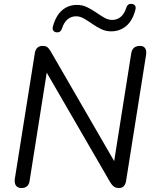

<svg xmlns="http://www.w3.org/2000/svg" viewBox="-20 -944 779 971"><path d="M87.8 6.9Q69.9 6.9 60.9 -5.2Q52 -17.3 54.9 -39.1L156.3 -676Q159.7 -695 169.9 -703.4Q180.1 -711.9 195.1 -711.9Q211.1 -711.9 219.4 -705.6Q227.6 -699.3 235.8 -685.2L574.1 -100.3H552.8L643.6 -673.6Q649.4 -711.9 688.2 -711.9Q706.1 -711.9 714.1 -699.8Q722.1 -687.7 718.7 -666.3L617.8 -30Q612 6.9 581.9 6.9Q565.9 6.9 556.5 0.1Q547 -6.7 538.3 -20.7L200 -604.7H220.8L130 -31.4Q127.6 -12 117.4 -2.5Q107.2 6.9 87.8 6.9ZM265.7 -780.6Q255 -781.6 249.5 -789.2Q244.1 -796.8 247.5 -810.5Q263 -865.8 294.5 -892.5Q326.1 -919.2 369.3 -919.2Q396.8 -919.2 420.6 -907.6Q444.3 -896 465.8 -881.2Q487.3 -866.3 507.3 -854.7Q527.3 -843.2 547.3 -843.2Q571.9 -843.2 590.5 -858.6Q609 -874.1 618.6 -904.5Q622 -915.3 628.6 -920.3Q635.3 -925.2 646.5 -924.2Q657.8 -923.2 663 -915.6Q668.1 -908 664.7 -894.3Q650.3 -839.5 618.3 -812.5Q586.2 -785.5 542.4 -785.5Q514.9 -785.5 491.2 -797.1Q467.5 -808.7 446.2 -823.6Q424.9 -838.4 404.9 -850Q384.9 -861.6 364.9 -861.6Q340.3 -861.6 322 -846.4Q303.7 -831.2 293.6 -800.2Q290.2 -790 283.8 -784.8Q277.5 -779.6 265.7 -780.6Z"/></svg>

Font: Nunito Variable Extra Light
Style: Italic
Weight: 200
Italic angle: -9°
Designer: Vernon Adams
Foundry: Vernon Adams
Version: Version 3.602